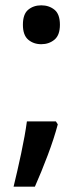

<svg xmlns="http://www.w3.org/2000/svg" viewBox="-20 -572 314 721"><path d="M66 -479Q66 -519 86 -535.5Q106 -552 135 -552Q164 -552 184.5 -535.5Q205 -519 205 -479Q205 -440 184.5 -423Q164 -406 135 -406Q106 -406 86 -423Q66 -440 66 -479ZM197 -105Q183 -52 159 11.5Q135 75 111 129H31Q45 72 59.5 4Q74 -64 81 -116H190Z"/></svg>

Font: Noto Kufi Arabic Medium
Style: Regular
Weight: 500
Designer: Monotype Design Team, David Williams, Khaled Hosny
Foundry: Google LLC
Version: Version 2.109; ttfautohint (v1.8.4.7-5d5b)